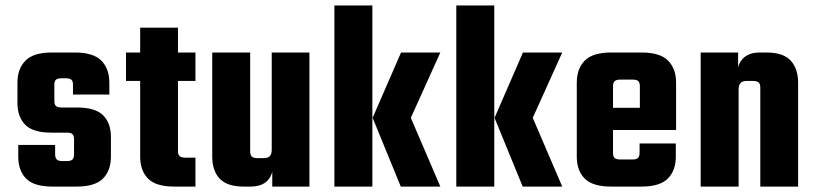

<svg xmlns="http://www.w3.org/2000/svg" viewBox="-20 -689 3014 709"><path d="M253.4 -119.1V-174.8Q253.4 -188 247.6 -193.6Q241.7 -199.2 226.6 -199.2H169.4Q101.6 -199.2 73 -228.5Q44.4 -257.8 44.4 -309.1V-383.8Q44.4 -435.1 74 -465.1Q103.5 -495.1 171.4 -495.1H256.8Q324.7 -495.1 354.2 -465.1Q383.8 -435.1 383.8 -383.8V-339.8H249.5V-376Q249.5 -389.2 243.7 -394.5Q237.8 -399.9 222.7 -399.9H207.5Q192.4 -399.9 186.5 -394.5Q180.7 -389.2 180.7 -376V-315.9Q180.7 -303.2 186.5 -297.6Q192.4 -292 207.5 -292H264.6Q332.5 -292 361.1 -262.9Q389.6 -233.9 389.6 -183.1V-110.8Q389.6 -59.1 360.1 -29.5Q330.6 0 262.7 0H173.8Q105.5 0 76.4 -29.5Q47.4 -59.1 47.4 -110.8V-153.8H183.6V-119.1Q183.6 -106 189.7 -100.1Q195.8 -94.2 209.5 -94.2H226.6Q241.7 -94.2 247.6 -100.1Q253.4 -106 253.4 -119.1Z M637.2 -586.9V-495.1H701.7V-390.1H637.2V-130.9Q637.2 -118.2 643.3 -112.5Q649.4 -106.9 663.6 -106.9H701.7V0H623.5Q555.7 0 526.6 -29.5Q497.6 -59.1 497.6 -110.8V-390.1H445.3V-495.1H497.6V-586.9Z M763.7 -495.1H903.8V-129.9Q903.8 -117.2 909.7 -111.1Q915.5 -105 930.7 -105H953.6Q969.7 -105 976.6 -112.5Q983.4 -120.1 983.4 -137.2V-495.1H1122.6V0H985.4V-54.2Q980 -34.7 967.3 -21.5Q945.8 0 904.8 0H880.4Q818.4 0 791 -29.5Q763.7 -59.1 763.7 -110.8Z M1355 0H1214.8V-668.9H1355ZM1356 -253.9 1460.9 -495.1H1606L1497.1 -253.9L1606 0H1460Z M1805.2 0H1665V-668.9H1805.2ZM1806.2 -253.9 1911.1 -495.1H2056.2L1947.3 -253.9L2056.2 0H1910.2Z M2341.8 -126V-159.2H2475.6V-110.8Q2475.6 -59.1 2446 -29.5Q2416.5 0 2348.6 0H2236.8Q2168.5 0 2139.2 -29.5Q2109.9 -59.1 2109.9 -110.8V-383.8Q2109.9 -435.1 2139.2 -465.1Q2168.5 -495.1 2236.8 -495.1H2349.6Q2417.5 -495.1 2447 -465.1Q2476.6 -435.1 2476.6 -383.8V-209H2243.7V-124Q2243.7 -110.8 2249.8 -105.5Q2255.9 -100.1 2270.5 -100.1H2315.9Q2330.6 -100.1 2336.2 -106Q2341.8 -111.8 2341.8 -126ZM2243.7 -370.1V-291H2342.8V-370.1Q2342.8 -383.8 2337.2 -389.4Q2331.5 -395 2316.9 -395H2270.5Q2255.9 -395 2249.8 -389.4Q2243.7 -383.8 2243.7 -370.1Z M2707.5 0H2567.4V-495.1H2705.6V-440.9Q2710.9 -460.4 2724.1 -473.6Q2746.1 -495.1 2785.2 -495.1H2810.5Q2872.6 -495.1 2899.9 -465.1Q2927.2 -435.1 2927.2 -383.8V0H2787.6V-365.2Q2787.6 -378.9 2781.5 -384.5Q2775.4 -390.1 2760.3 -390.1H2736.3Q2722.2 -390.1 2714.8 -382.6Q2707.5 -375 2707.5 -357.9Z"/></svg>

Font: Akaash Gobhi
Style: Regular
Weight: 400
Designer: Kulbir Singh Thind, MD
Foundry: Punjab Online
Version: Version 1.200